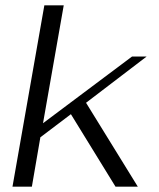

<svg xmlns="http://www.w3.org/2000/svg" viewBox="-20 -703 599 723"><path d="M304 -316 499 0H415L247 -273L132 -186L100 0H27L147 -683H220L142 -239L477 -490H532Z"/></svg>

Font: Fahkwang Light
Style: Italic
Weight: 300
Italic angle: -10°
Version: Version 1.000; ttfautohint (v1.6)